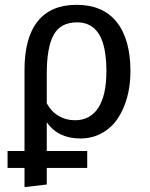

<svg xmlns="http://www.w3.org/2000/svg" viewBox="-20 -559 620 792"><path d="M311 12.2Q220.2 12.2 172.9 -54.2V64H339.8V133.8H172.9V202.1L81.1 212.9V133.8H11.2V64H81.1V-271Q81.1 -403.3 135.5 -471.2Q189.9 -539.1 295.9 -539.1Q404.8 -539.1 461.4 -468Q518.1 -397 518.1 -264.2Q518.1 -207.5 504.6 -158Q491.2 -108.4 465.8 -70.3Q440.4 -32.2 400.6 -10Q360.8 12.2 311 12.2ZM297.9 -466.8Q229.5 -466.8 201.2 -414.8Q172.9 -362.8 172.9 -255.9V-132.8Q191.9 -98.1 222.2 -80.6Q252.4 -63 289.1 -63Q352.1 -63 385.5 -114.5Q418.9 -166 418.9 -264.2Q418.9 -368.2 388.7 -417.5Q358.4 -466.8 297.9 -466.8Z"/></svg>

Font: FiraGO
Style: Regular
Weight: 400
Designer: bBox Type
Foundry: bBox Type GmbH
Version: Version 1.001;PS 001.001;hotconv 1.0.88;makeotf.lib2.5.64775